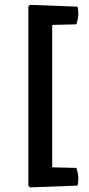

<svg xmlns="http://www.w3.org/2000/svg" viewBox="-20 -678 376 809"><path d="M106.5 111.5 99.5 105V-651L106.5 -657.5L306.5 -650Q308.5 -643.5 309.2 -635Q310 -626.5 310 -619.5Q310 -608 307.2 -595.5Q304.5 -583 302 -575.5L200 -573V27L302 29.5Q304.5 37 307.2 49.5Q310 62 310 73.5Q310 80.5 309.2 89Q308.5 97.5 306.5 104Z"/></svg>

Font: Signika SC
Style: Regular
Weight: 400
Designer: Anna Giedryś
Foundry: Anna Giedryś
Version: Version 2.000; ttfautohint (v1.8.3) -l 8 -r 50 -G 200 -x 9 -